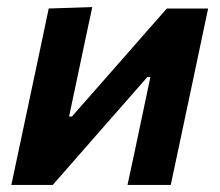

<svg xmlns="http://www.w3.org/2000/svg" viewBox="-20 -522 620 542"><path d="M12 0Q23.5 -54.5 34.2 -104.5Q45 -154.5 58 -216.5L68.5 -266Q84 -338 95 -391Q106 -444 117.5 -498L240.5 -502Q230 -453 220 -406.2Q210 -359.5 197 -297L175 -193H183L303 -329.5Q338.5 -370 376 -412.8Q413.5 -455.5 451 -498H567.5Q556 -443.5 545 -391.5Q534 -339.5 518.5 -266L508 -216.5Q495 -155 484.2 -104.2Q473.5 -53.5 462 0H340Q351 -51 360.8 -97.2Q370.5 -143.5 382.5 -200L404.5 -304.5H396L280.5 -173Q243 -130 205 -86.8Q167 -43.5 129 0Z"/></svg>

Font: Commissioner SemiBold
Style: Italic
Weight: 600
Italic angle: -12°
Designer: Kostas Bartsokas
Foundry: Kostas Bartsokas
Version: Version 1.000; ttfautohint (v1.8.3)